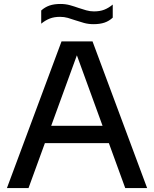

<svg xmlns="http://www.w3.org/2000/svg" viewBox="-20 -949 778 969"><path d="M15 0 290.5 -740H447L722.5 0H612L360.5 -690.5H375.5L124 0ZM178 -226.5 203.5 -314H533.5L559 -226.5ZM452 -827Q426.5 -827 404 -833.2Q381.5 -839.5 360.5 -846.5Q341 -853.5 322.2 -858.8Q303.5 -864 283 -864Q253.5 -864 231.5 -855.5Q209.5 -847 188 -829.5V-896Q206 -912.5 229.2 -920.8Q252.5 -929 285 -929Q310.5 -929 333 -922.8Q355.5 -916.5 376.5 -909Q396 -902.5 415 -897Q434 -891.5 454 -891.5Q484 -891.5 506 -900Q528 -908.5 549 -926V-860Q531 -843 507.8 -835Q484.5 -827 452 -827Z"/></svg>

Font: Encode Sans SC SemiExpanded Medium
Style: Regular
Weight: 500
Width: 6
Designer: Multiple Designers
Foundry: Impallari Type
Version: Version 3.002